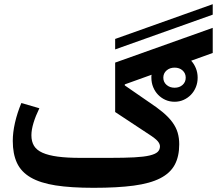

<svg xmlns="http://www.w3.org/2000/svg" viewBox="-20 -885 1036 917"><path d="M814 -399Q790 -399 770 -408Q750 -417 735 -432.5Q720 -448 711.5 -469Q703 -490 703 -514Q703 -517 703 -521Q703 -525 704 -528L576 -482V-477L689 -399Q730 -372 758 -348.5Q786 -325 803.5 -301Q821 -277 828.5 -251.5Q836 -226 836 -196Q836 -138 814.5 -98Q793 -58 745 -33.5Q697 -9 619 1.5Q541 12 427 12Q319 12 245.5 0.5Q172 -11 126.5 -37.5Q81 -64 61 -107Q41 -150 41 -212Q41 -252 51.5 -298.5Q62 -345 82 -393L168 -368Q150 -331 140 -298Q130 -265 130 -239Q130 -209 142.5 -188.5Q155 -168 183 -155.5Q211 -143 255.5 -137Q300 -131 364 -131H504Q575 -131 621.5 -133.5Q668 -136 695 -142.5Q722 -149 733 -159.5Q744 -170 744 -186Q744 -198 733 -211Q722 -224 689 -245L530 -350V-586L996 -752V-632L893 -595Q907 -580 915.5 -559Q924 -538 924 -514Q924 -490 915.5 -469Q907 -448 892 -432.5Q877 -417 857 -408Q837 -399 814 -399ZM814 -466Q837 -466 852 -479.5Q867 -493 867 -514Q867 -535 852 -548.5Q837 -562 814 -562Q791 -562 775.5 -548.5Q760 -535 760 -514Q760 -493 775.5 -479.5Q791 -466 814 -466ZM530 -699 996 -865V-815L530 -649Z"/></svg>

Font: IBM Plex Arabic SemiBold
Style: Regular
Weight: 600
Designer: Mike Abbink, Paul van der Laan, Pieter van Rosmalen, Wael Morcos, Khajak Apelian
Foundry: Bold Monday
Version: Version 1.0